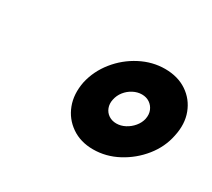

<svg xmlns="http://www.w3.org/2000/svg" viewBox="-71 -831 586 530"><g transform="rotate(30 222.5 -566.0)"><path d="M441 -566Q450 -607 437.5 -640Q425 -673 396 -692.5Q367 -712 326 -712Q286 -712 248.5 -692.5Q211 -673 184.5 -640Q158 -607 149 -567Q141 -526 153.5 -493Q166 -460 195 -440Q224 -420 264 -420Q305 -420 342.5 -440Q380 -460 406.5 -493Q433 -526 441 -566ZM306 -619Q320 -619 330.5 -612Q341 -605 346 -593Q351 -581 348 -566Q345 -552 335 -540Q325 -528 311.5 -521Q298 -514 284 -514Q270 -514 259.5 -521Q249 -528 244.5 -540Q240 -552 243 -566Q246 -581 255.5 -593Q265 -605 278.5 -612Q292 -619 306 -619Z"/></g></svg>

Font: Advent Pro
Style: Italic
Weight: 400
Italic angle: -12°
Designer: VivaRado, Andreas Kalpakidis
Foundry: VivaRado, Andreas Kalpakidis
Version: Version 3.000